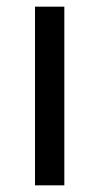

<svg xmlns="http://www.w3.org/2000/svg" viewBox="-20 -556 298 576"><path d="M173 0H85V-536H173Z"/></svg>

Font: Noto Sans Lisu
Style: Regular
Weight: 400
Designer: Monotype Design Team. David Williams.
Foundry: Monotype Imaging Inc.
Version: Version 2.102